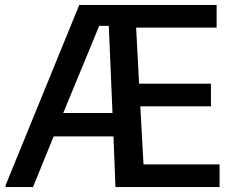

<svg xmlns="http://www.w3.org/2000/svg" viewBox="-20 -760 957 780"><path d="M3 -8 302 -740H860V-648H533L545 -420H837V-328H550L563 -92H872V0H449L441 -206H198L114 0H3ZM237 -301H437L422 -655H383Z"/></svg>

Font: Encode Sans Normal
Style: Medium
Weight: 500
Designer: Pablo Impallari, Andres Torresi
Foundry: Pablo Impallari, Andres Torresi
Version: Version 1.000; ttfautohint (v1.00) -l 8 -r 50 -G 200 -x 14 -